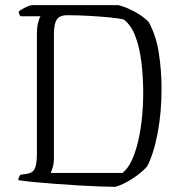

<svg xmlns="http://www.w3.org/2000/svg" viewBox="-20 -724 707 744"><path d="M427 0Q404 0 366.5 -1.5Q329 -3 284.5 -5.5Q240 -8 195 -11.5Q150 -15 112 -18.5Q74 -22 51 -26Q51 -33 54 -38.5Q57 -44 59 -47L82 -50Q106 -53 114.5 -70Q123 -87 123 -130V-587Q123 -620 128 -638Q133 -656 137 -661H60Q57 -663 54.5 -670Q52 -677 52 -678Q56 -683 66.5 -689Q77 -695 88 -699.5Q99 -704 104 -704H439Q468 -697 502 -678.5Q536 -660 556 -639Q585 -587 595.5 -518.5Q606 -450 606 -380Q606 -287 590.5 -206.5Q575 -126 550 -79Q528 -54 492 -31Q456 -8 427 0ZM176 -54H455Q477 -72 492 -105.5Q507 -139 516.5 -182Q526 -225 530.5 -271Q535 -317 535 -360Q535 -425 528 -482.5Q521 -540 504.5 -583.5Q488 -627 460 -648Q442 -653 406 -656.5Q370 -660 326 -662.5Q282 -665 241 -665Q210 -665 199.5 -647.5Q189 -630 189 -592V-114Q189 -92 184.5 -76Q180 -60 176 -54Z"/></svg>

Font: Texturina Thin
Style: Regular
Weight: 100
Designer: Guillermo Torres Carreño
Foundry: Omnibus-Type
Version: Version 1.002; ttfautohint (v1.8.3)